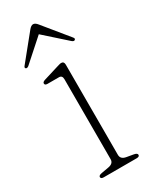

<svg xmlns="http://www.w3.org/2000/svg" viewBox="-167 -669 572 714"><g transform="rotate(-30 118.5 -312.0)"><path d="M141.5 -433V-46Q141.5 -27 164.5 -23L193.5 -18Q208 -15.5 208 -8Q208 0 195.5 0H54Q42 0 42 -8Q42 -15 56 -17.5L87 -23Q110 -27 110 -45.5V-389Q110 -406 95 -405.5H47Q35.5 -405.5 35.5 -413.5Q35.5 -420 47 -423.5L109 -442.5Q115 -444 120.2 -445.8Q125.5 -447.5 129.5 -447.5Q141.5 -447.5 141.5 -433ZM216 -496Q211.5 -492.5 204 -498.5L111 -581.5L18 -498.5Q10.5 -493 6 -496Q0.5 -499.5 7 -507L93 -613Q102.5 -624.5 111 -624.5Q120 -624.5 129 -613L215.5 -507Q221.5 -500 216 -496Z"/></g></svg>

Font: Fraunces 72pt S050 Thin
Style: Regular
Weight: 100
Version: Version 1.000; ttfautohint (v1.8.3)